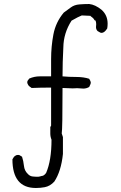

<svg xmlns="http://www.w3.org/2000/svg" viewBox="-20 -828 602 958"><path d="M159 110Q42 110 42 -33L50 -46Q55 -50 59 -52.5Q63 -55 71 -55L77 -54L90 -46Q97 -25 99.5 -0.5Q102 24 119 40Q129 51 142.5 52.5Q156 54 170 54Q179 53 188 50Q199 50 210 35Q237 -27 237 -131Q231 -146 231 -162V-194L235 -201V-391Q181 -391 138 -389Q123 -399 121.5 -402.5Q120 -406 118 -409.5Q116 -413 116 -417L117 -424L126 -436Q151 -447 178 -447H235V-533Q235 -596 246.5 -656.5Q258 -717 298 -765Q316 -778 333.5 -791Q351 -804 376 -806Q401 -808 425 -808Q455 -805 487 -779Q517 -752 517 -710Q517 -698 515 -686Q501 -664 487 -664L481 -665L467 -673Q459 -681 459 -693L460 -707Q460 -716 457 -725L452 -727Q448 -734 444 -738Q440 -742 436.5 -744Q433 -746 431 -749L388 -751Q372 -745 337 -725Q297 -663 296 -591Q292 -518 292 -447Q324 -444 360.5 -444Q397 -444 425 -435Q433 -423 433 -414Q433 -410 425 -394Q411 -386 396 -386L365 -388L343 -387L292 -389Q292 -183 288 -162L294 -144V-60Q285 27 251 78Q230 101 203 106Q182 110 159 110Z"/></svg>

Font: Yozai
Style: Regular
Weight: 400
Designer: LXGW / Y.OzVox
Foundry: LXGW / Y.OzVox
Version: Version 0.861;October 22, 2024